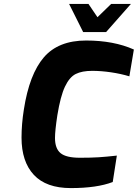

<svg xmlns="http://www.w3.org/2000/svg" viewBox="-20 -955 704 981"><path d="M90 -252Q90 -321 102 -396Q130 -576 204 -662Q278 -748 420 -748Q561 -748 664 -702L641 -565Q598 -578 547.5 -585.5Q497 -593 451 -593Q399 -593 367 -577Q335 -561 312 -512.5Q289 -464 273 -366Q261 -287 261 -250Q261 -196 289.5 -172.5Q318 -149 388 -149Q446 -149 484.5 -151.5Q523 -154 577 -160L556 -25Q475 6 342 6Q216 6 153 -61.5Q90 -129 90 -252ZM333 -935H432L478 -867L548 -935H649L522 -791H405Z"/></svg>

Font: Exo ExtraBold
Style: Italic
Weight: 800
Italic angle: -9°
Designer: Natanael Gama
Foundry: Natanael Gama
Version: Version 1.500; ttfautohint (v1.6)